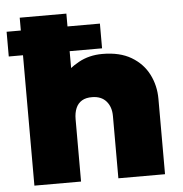

<svg xmlns="http://www.w3.org/2000/svg" viewBox="-52 -770 783 820"><g transform="rotate(-5 340.0 -360.0)"><path d="M62.5 0V-720H262.5V-397L220.5 -448Q253.5 -485.5 298.5 -510.2Q343.5 -535 400.5 -535Q475 -535 524.2 -505.8Q573.5 -476.5 598 -428.2Q622.5 -380 622.5 -323V0H422.5V-267Q422.5 -306 401.5 -330.2Q380.5 -354.5 341.5 -355Q314.5 -355.5 297 -345Q279.5 -334.5 271 -314.5Q262.5 -294.5 262.5 -267V0ZM1.5 -559V-665H401.5V-559Z"/></g></svg>

Font: Geologica Roman Black
Style: Regular
Weight: 900
Designer: Sindre Bremnes, Frode Helland
Foundry: Monokrom Skriftforlag AS
Version: Version 1.010;gftools[0.9.28]